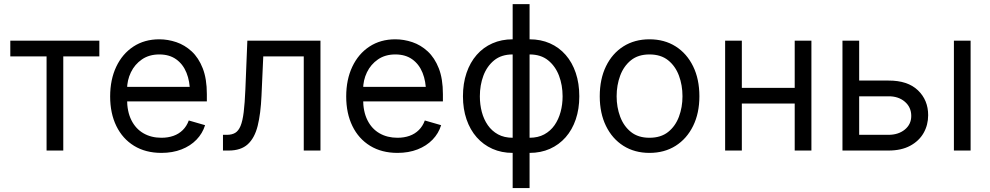

<svg xmlns="http://www.w3.org/2000/svg" viewBox="-20 -748 4920 954"><path d="M211.4 0V-467.8H31.2V-545.9H473.6V-467.8H294.4V0Z M782.2 11.7Q703.6 11.7 646.2 -23.4Q588.9 -58.6 558.1 -121.8Q527.3 -185.1 527.3 -268.6Q527.3 -352.5 557.6 -416.5Q587.9 -480.5 642.8 -516.6Q697.8 -552.7 771.5 -552.7Q814 -552.7 856 -538.6Q897.9 -524.4 932.4 -492.7Q966.8 -460.9 987.3 -408.7Q1007.8 -356.4 1007.8 -280.3V-244.1H586.9V-316.4H962.4L923.8 -289.1Q923.8 -343.8 906.7 -386.2Q889.6 -428.7 855.7 -453.1Q821.8 -477.5 771.5 -477.5Q721.2 -477.5 685.3 -452.9Q649.4 -428.2 630.4 -388.7Q611.3 -349.1 611.3 -303.7V-255.9Q611.3 -193.8 632.8 -150.9Q654.3 -107.9 692.9 -85.7Q731.4 -63.5 782.2 -63.5Q814.9 -63.5 841.8 -73Q868.7 -82.5 888.2 -101.8Q907.7 -121.1 918 -149.4L999 -126Q986.3 -85 956.3 -54Q926.3 -22.9 881.8 -5.6Q837.4 11.7 782.2 11.7Z M1087.9 0V-78.1H1107.4Q1132.3 -78.1 1148.7 -87.9Q1165 -97.7 1175.3 -122.3Q1185.5 -147 1190.9 -190.9Q1196.3 -234.9 1199.2 -303.7L1209 -545.9H1572.3V0H1489.3V-467.8H1288.1L1279.3 -272.5Q1275.4 -183.1 1260.3 -122.6Q1245.1 -62 1210.9 -31Q1176.8 0 1116.2 0Z M1955.1 11.7Q1876.5 11.7 1819.1 -23.4Q1761.7 -58.6 1731 -121.8Q1700.2 -185.1 1700.2 -268.6Q1700.2 -352.5 1730.5 -416.5Q1760.7 -480.5 1815.7 -516.6Q1870.6 -552.7 1944.3 -552.7Q1986.8 -552.7 2028.8 -538.6Q2070.8 -524.4 2105.2 -492.7Q2139.6 -460.9 2160.2 -408.7Q2180.7 -356.4 2180.7 -280.3V-244.1H1759.8V-316.4H2135.3L2096.7 -289.1Q2096.7 -343.8 2079.6 -386.2Q2062.5 -428.7 2028.6 -453.1Q1994.6 -477.5 1944.3 -477.5Q1894 -477.5 1858.2 -452.9Q1822.3 -428.2 1803.2 -388.7Q1784.2 -349.1 1784.2 -303.7V-255.9Q1784.2 -193.8 1805.7 -150.9Q1827.1 -107.9 1865.7 -85.7Q1904.3 -63.5 1955.1 -63.5Q1987.8 -63.5 2014.6 -73Q2041.5 -82.5 2061 -101.8Q2080.6 -121.1 2090.8 -149.4L2171.9 -126Q2159.2 -85 2129.2 -54Q2099.1 -22.9 2054.7 -5.6Q2010.3 11.7 1955.1 11.7Z M2527.3 186.5V-727.5H2611.3V186.5ZM2527.3 11.7Q2472.2 11.7 2426.8 -8.5Q2381.3 -28.8 2348.6 -65.9Q2315.9 -103 2298.1 -154.8Q2280.3 -206.5 2280.3 -269.5Q2280.3 -333.5 2298.1 -385.7Q2315.9 -438 2348.6 -475.3Q2381.3 -512.7 2426.8 -532.7Q2472.2 -552.7 2527.3 -552.7H2553.7V11.7ZM2527.3 -63.5H2542V-477.5H2527.3Q2471.2 -477.5 2435.3 -448.2Q2399.4 -418.9 2381.8 -371.8Q2364.3 -324.7 2364.3 -269.5Q2364.3 -228.5 2374 -191.7Q2383.8 -154.8 2403.8 -126Q2423.8 -97.2 2454.6 -80.3Q2485.4 -63.5 2527.3 -63.5ZM2611.3 11.7H2585.9V-552.7H2611.3Q2667 -552.7 2712.4 -532.7Q2757.8 -512.7 2790.5 -475.3Q2823.2 -438 2840.8 -385.7Q2858.4 -333.5 2858.4 -269.5Q2858.4 -206.5 2840.8 -154.8Q2823.2 -103 2790.5 -65.9Q2757.8 -28.8 2712.4 -8.5Q2667 11.7 2611.3 11.7ZM2611.3 -63.5Q2653.3 -63.5 2684.3 -80.3Q2715.3 -97.2 2735.4 -126Q2755.4 -154.8 2765.4 -191.7Q2775.4 -228.5 2775.4 -269.5Q2775.4 -324.7 2757.6 -371.8Q2739.7 -418.9 2703.6 -448.2Q2667.5 -477.5 2611.3 -477.5H2597.7V-63.5Z M3207 11.7Q3133.3 11.7 3077.6 -23.4Q3022 -58.6 2991 -122.1Q2960 -185.5 2960 -269.5Q2960 -355 2991 -418.7Q3022 -482.4 3077.6 -517.6Q3133.3 -552.7 3207 -552.7Q3281.2 -552.7 3336.9 -517.6Q3392.6 -482.4 3423.8 -418.7Q3455.1 -355 3455.1 -269.5Q3455.1 -185.5 3423.8 -122.1Q3392.6 -58.6 3336.9 -23.4Q3281.2 11.7 3207 11.7ZM3207 -63.5Q3263.7 -63.5 3299.8 -92.3Q3335.9 -121.1 3353.5 -168.2Q3371.1 -215.3 3371.1 -269.5Q3371.1 -324.7 3353.5 -372.1Q3335.9 -419.4 3299.8 -448.5Q3263.7 -477.5 3207 -477.5Q3150.9 -477.5 3115 -448.5Q3079.1 -419.4 3061.5 -372.1Q3043.9 -324.7 3043.9 -269.5Q3043.9 -215.3 3061.5 -168.2Q3079.1 -121.1 3115 -92.3Q3150.9 -63.5 3207 -63.5Z M3947.3 -311.5V-233.4H3646.5V-311.5ZM3666 -545.9V0H3583V-545.9ZM4011.7 -545.9V0H3928.7V-545.9Z M4238.3 -347.7H4394.5Q4490.2 -348.1 4541 -299.3Q4591.8 -250.5 4591.8 -175.8Q4591.8 -127 4569.1 -87.2Q4546.4 -47.4 4502.4 -23.7Q4458.5 0 4394.5 0H4166V-545.9H4249V-78.1H4394.5Q4443.8 -78.1 4475.8 -104.2Q4507.8 -130.4 4507.8 -171.9Q4507.8 -215.3 4475.8 -242.7Q4443.8 -270 4394.5 -269.5H4238.3ZM4719.7 0V-545.9H4802.7V0Z"/></svg>

Font: Inter
Style: Regular
Weight: 400
Designer: Rasmus Andersson
Foundry: rsms
Version: Version 4.000;git-8c9346024